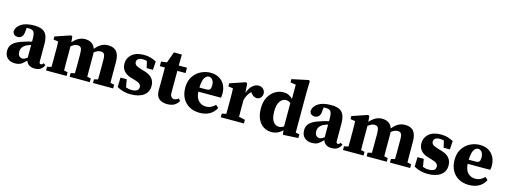

<svg xmlns="http://www.w3.org/2000/svg" viewBox="-15 -1542 6243 2373"><g transform="rotate(15 3107.0 -355.5)"><path d="M415 14Q328 14 305 -58Q273 -24 243.5 -4.5Q214 15 162 15Q104 15 67.5 -18Q31 -51 31 -113Q31 -149 47 -178Q63 -207 105 -232Q147 -257 224 -279Q239 -284 259 -289Q279 -294 300 -299V-332Q300 -399 283.5 -423Q267 -447 219 -447Q212 -447 206 -447Q200 -447 192 -446L187 -402Q186 -353 164.5 -331Q143 -309 114 -309Q59 -309 47 -359Q51 -421 110 -460Q169 -499 277 -499Q373 -499 414.5 -455Q456 -411 456 -310V-86Q456 -57 478 -57Q486 -57 493 -61.5Q500 -66 508 -79L535 -61Q517 -21 488.5 -3.5Q460 14 415 14ZM179 -139Q179 -102 196.5 -84Q214 -66 239 -66Q250 -66 262 -71Q274 -76 300 -94V-256Q287 -252 274.5 -247.5Q262 -243 253 -239Q219 -225 199 -199.5Q179 -174 179 -139Z M559 0V-47L613 -59Q614 -95 614 -137Q614 -179 614 -210V-268Q614 -309 613.5 -331.5Q613 -354 611 -384L550 -393V-432L747 -499L765 -488L771 -416Q806 -457 844.5 -478Q883 -499 927 -499Q1030 -499 1060 -410Q1101 -460 1139.5 -479.5Q1178 -499 1221 -499Q1297 -499 1332 -455Q1367 -411 1367 -322V-210Q1367 -178 1367 -136Q1367 -94 1368 -58L1418 -47V0H1160V-47L1209 -59Q1210 -95 1210 -136.5Q1210 -178 1210 -210V-307Q1210 -363 1197 -382.5Q1184 -402 1153 -402Q1111 -402 1069 -366Q1070 -357 1070.5 -347.5Q1071 -338 1071 -327V-210Q1071 -177 1071 -135.5Q1071 -94 1072 -57L1119 -47V0H861V-47L913 -59Q914 -95 914 -136.5Q914 -178 914 -210V-306Q914 -359 901.5 -380.5Q889 -402 856 -402Q835 -402 814 -392Q793 -382 774 -366V-210Q774 -179 774 -136.5Q774 -94 775 -57L822 -47V0Z M1642 15Q1547 15 1468 -31L1471 -153H1551L1568 -54Q1586 -47 1604 -43.5Q1622 -40 1643 -40Q1686 -40 1709 -54.5Q1732 -69 1732 -99Q1732 -122 1715 -139Q1698 -156 1648 -170L1594 -186Q1536 -203 1504.5 -241Q1473 -279 1473 -335Q1473 -404 1527 -451.5Q1581 -499 1682 -499Q1726 -499 1763.5 -488.5Q1801 -478 1840 -458L1833 -349H1753L1733 -435Q1712 -443 1678 -443Q1644 -443 1623.5 -429Q1603 -415 1603 -387Q1603 -367 1619 -351.5Q1635 -336 1687 -320L1736 -306Q1807 -285 1838 -246Q1869 -207 1869 -151Q1869 -72 1808.5 -28.5Q1748 15 1642 15Z M2111 15Q2044 15 2006 -17.5Q1968 -50 1968 -124Q1968 -150 1968.5 -172.5Q1969 -195 1969 -224V-415H1904V-474L1978 -484L2028 -624H2130L2128 -483H2233V-415H2128V-135Q2128 -100 2142.5 -83.5Q2157 -67 2179 -67Q2205 -67 2233 -89L2258 -65Q2238 -27 2202.5 -6Q2167 15 2111 15Z M2523 -447Q2495 -447 2471.5 -412.5Q2448 -378 2445 -286H2530Q2566 -286 2578.5 -300.5Q2591 -315 2591 -349Q2591 -399 2571 -423Q2551 -447 2523 -447ZM2525 15Q2452 15 2396 -15.5Q2340 -46 2308 -103.5Q2276 -161 2276 -241Q2276 -325 2313.5 -382.5Q2351 -440 2410 -469.5Q2469 -499 2533 -499Q2599 -499 2645.5 -471Q2692 -443 2716 -395.5Q2740 -348 2740 -287Q2740 -258 2734 -234H2445Q2450 -155 2488.5 -117.5Q2527 -80 2579 -80Q2620 -80 2649 -95.5Q2678 -111 2700 -134L2735 -102Q2704 -43 2651 -14Q2598 15 2525 15Z M2795 0V-47L2850 -58Q2851 -95 2851 -137Q2851 -179 2851 -210V-269Q2851 -297 2850.5 -315Q2850 -333 2849.5 -348.5Q2849 -364 2848 -384L2787 -393V-432L2984 -499L3002 -488L3011 -370Q3032 -434 3070 -466.5Q3108 -499 3145 -499Q3178 -499 3202 -480.5Q3226 -462 3232 -425Q3231 -386 3211 -364.5Q3191 -343 3161 -343Q3119 -343 3084 -390L3078 -398Q3056 -377 3037.5 -345Q3019 -313 3011 -278V-210Q3011 -179 3011 -139Q3011 -99 3012 -64L3091 -47V0Z M3414 -239Q3414 -157 3443 -114.5Q3472 -72 3518 -72Q3552 -72 3580 -95V-393Q3553 -414 3521 -414Q3475 -414 3444.5 -371Q3414 -328 3414 -239ZM3593 11 3585 -46Q3527 15 3444 15Q3388 15 3342.5 -14Q3297 -43 3271 -99.5Q3245 -156 3245 -237Q3245 -319 3276.5 -377.5Q3308 -436 3358.5 -467.5Q3409 -499 3465 -499Q3504 -499 3533 -485.5Q3562 -472 3586 -446V-629L3516 -639V-681L3727 -726L3743 -716L3739 -576V-57L3788 -47V0Z M4215 14Q4128 14 4105 -58Q4073 -24 4043.5 -4.5Q4014 15 3962 15Q3904 15 3867.5 -18Q3831 -51 3831 -113Q3831 -149 3847 -178Q3863 -207 3905 -232Q3947 -257 4024 -279Q4039 -284 4059 -289Q4079 -294 4100 -299V-332Q4100 -399 4083.5 -423Q4067 -447 4019 -447Q4012 -447 4006 -447Q4000 -447 3992 -446L3987 -402Q3986 -353 3964.5 -331Q3943 -309 3914 -309Q3859 -309 3847 -359Q3851 -421 3910 -460Q3969 -499 4077 -499Q4173 -499 4214.5 -455Q4256 -411 4256 -310V-86Q4256 -57 4278 -57Q4286 -57 4293 -61.5Q4300 -66 4308 -79L4335 -61Q4317 -21 4288.5 -3.5Q4260 14 4215 14ZM3979 -139Q3979 -102 3996.5 -84Q4014 -66 4039 -66Q4050 -66 4062 -71Q4074 -76 4100 -94V-256Q4087 -252 4074.5 -247.5Q4062 -243 4053 -239Q4019 -225 3999 -199.5Q3979 -174 3979 -139Z M4359 0V-47L4413 -59Q4414 -95 4414 -137Q4414 -179 4414 -210V-268Q4414 -309 4413.5 -331.5Q4413 -354 4411 -384L4350 -393V-432L4547 -499L4565 -488L4571 -416Q4606 -457 4644.5 -478Q4683 -499 4727 -499Q4830 -499 4860 -410Q4901 -460 4939.5 -479.5Q4978 -499 5021 -499Q5097 -499 5132 -455Q5167 -411 5167 -322V-210Q5167 -178 5167 -136Q5167 -94 5168 -58L5218 -47V0H4960V-47L5009 -59Q5010 -95 5010 -136.5Q5010 -178 5010 -210V-307Q5010 -363 4997 -382.5Q4984 -402 4953 -402Q4911 -402 4869 -366Q4870 -357 4870.5 -347.5Q4871 -338 4871 -327V-210Q4871 -177 4871 -135.5Q4871 -94 4872 -57L4919 -47V0H4661V-47L4713 -59Q4714 -95 4714 -136.5Q4714 -178 4714 -210V-306Q4714 -359 4701.5 -380.5Q4689 -402 4656 -402Q4635 -402 4614 -392Q4593 -382 4574 -366V-210Q4574 -179 4574 -136.5Q4574 -94 4575 -57L4622 -47V0Z M5442 15Q5347 15 5268 -31L5271 -153H5351L5368 -54Q5386 -47 5404 -43.5Q5422 -40 5443 -40Q5486 -40 5509 -54.5Q5532 -69 5532 -99Q5532 -122 5515 -139Q5498 -156 5448 -170L5394 -186Q5336 -203 5304.5 -241Q5273 -279 5273 -335Q5273 -404 5327 -451.5Q5381 -499 5482 -499Q5526 -499 5563.5 -488.5Q5601 -478 5640 -458L5633 -349H5553L5533 -435Q5512 -443 5478 -443Q5444 -443 5423.5 -429Q5403 -415 5403 -387Q5403 -367 5419 -351.5Q5435 -336 5487 -320L5536 -306Q5607 -285 5638 -246Q5669 -207 5669 -151Q5669 -72 5608.5 -28.5Q5548 15 5442 15Z M5969 -447Q5941 -447 5917.5 -412.5Q5894 -378 5891 -286H5976Q6012 -286 6024.5 -300.5Q6037 -315 6037 -349Q6037 -399 6017 -423Q5997 -447 5969 -447ZM5971 15Q5898 15 5842 -15.5Q5786 -46 5754 -103.5Q5722 -161 5722 -241Q5722 -325 5759.5 -382.5Q5797 -440 5856 -469.5Q5915 -499 5979 -499Q6045 -499 6091.5 -471Q6138 -443 6162 -395.5Q6186 -348 6186 -287Q6186 -258 6180 -234H5891Q5896 -155 5934.5 -117.5Q5973 -80 6025 -80Q6066 -80 6095 -95.5Q6124 -111 6146 -134L6181 -102Q6150 -43 6097 -14Q6044 15 5971 15Z"/></g></svg>

Font: Source Serif Pro
Style: Bold
Weight: 700
Designer: Frank Grießhammer
Foundry: Adobe Systems Incorporated
Version: Version 3.001;hotconv 1.0.111;makeotfexe 2.5.65597